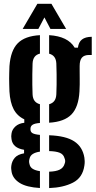

<svg xmlns="http://www.w3.org/2000/svg" viewBox="-20 -792 500 1002"><path d="M188.4 189.2Q118.7 185.1 83.2 163Q47.6 140.8 40.7 106Q39.1 97.9 38.5 89.5Q37.8 81 39.1 72.7Q42.3 48.4 57.5 31.1Q72.6 13.8 105.6 8.2V-10.3Q45.9 -19.8 40 -66.3Q38.7 -76.5 38.7 -81.1Q38.7 -85.6 40 -94.5Q42.5 -115.3 60 -131.7Q77.6 -148.1 106.8 -151.3V-169.3Q69.6 -186.8 51.1 -222.2Q32.7 -257.6 29.3 -314.4Q28.7 -334.3 28.2 -350.6Q27.7 -366.8 27.7 -382Q27.7 -397.1 28.2 -412.6Q28.7 -428.2 29.3 -446.3Q35.2 -528 72.4 -566Q109.6 -604.1 188.4 -608.5V-512.2Q169.8 -507.6 160.4 -494.9Q151 -482.1 150 -460.8Q149 -432.8 148.7 -404.8Q148.4 -376.9 148.7 -350.3Q149 -323.7 150 -299.9Q151 -278.1 160.6 -265.5Q170.2 -252.9 188.4 -248.1V-150.3Q160.5 -148.1 149.8 -140.7Q139 -133.4 139 -120.3Q139 -119.5 139 -118.5Q139 -117.6 139 -116.3Q139 -103.4 149.6 -97.1Q160.1 -90.7 188.4 -88V-0.6Q165.7 2.6 151.5 11.4Q137.3 20.3 134.1 36.3Q131.8 43.6 131.8 50.5Q131.8 57.5 134.1 65.1Q137.3 81.1 151.6 89.6Q165.8 98 188.4 101.2ZM236.4 189.5V104Q272.6 102.9 292.1 93Q311.6 83.1 317.3 62.6Q320.5 55 320.2 47.7Q319.8 40.3 316.6 33.1Q311.2 13.5 292 5.4Q272.7 -2.6 236.4 -3.5V-86.1Q323.7 -83 367.4 -54.3Q411.1 -25.7 420.4 30.7Q421.7 38 422 48.8Q422.4 59.7 420.4 72.2Q411.5 135.1 360.8 161.1Q310.1 187 236.4 189.5ZM236.4 -151.6V-248.1Q254.1 -252.9 263.5 -265.5Q272.9 -278.1 274 -299.9Q275.1 -323.7 275.4 -350.3Q275.6 -376.9 275.4 -404.8Q275.1 -432.8 274 -460.8Q272.9 -482.1 263.5 -494.7Q254.2 -507.2 236.4 -511.8V-608.5Q334.9 -602.5 369.7 -543.3H386.7Q390.3 -572.3 407.8 -585.9Q425.4 -599.6 458.8 -600V-505.1H445.3Q419.5 -505.1 407.6 -491.4Q395.7 -477.7 395.7 -447.5V-419.6Q395.7 -400.3 396 -383.8Q396.2 -367.3 396 -350.7Q395.8 -334.1 394.7 -314.4Q390.1 -233.2 353 -194.8Q315.9 -156.3 236.4 -151.6ZM98.2 -640.9 175 -772.1H248.4L325.2 -640.9H243.3L211.8 -701.1L180.1 -640.9Z"/></svg>

Font: Big Shoulders Stencil Thin
Style: Regular
Weight: 100
Designer: Patric King
Foundry: XO Type Co
Version: Version 2.001